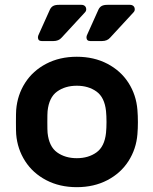

<svg xmlns="http://www.w3.org/2000/svg" viewBox="-20 -765 635 795"><path d="M46 0ZM551 -259Q551 -233 549 -209Q544 -148 512 -98Q480 -48 424.5 -19Q369 10 298 10Q227 10 171.5 -19Q116 -48 84 -98Q52 -148 47 -209Q46 -221 46 -259Q46 -298 47 -310Q52 -372 84 -422Q116 -472 171.5 -501Q227 -530 298 -530Q369 -530 424.5 -501Q480 -472 512 -422Q544 -372 549 -310Q551 -286 551 -259ZM177 -305Q176 -295 176 -260Q176 -225 177 -215Q183 -158 216.5 -134Q250 -110 298 -110Q346 -110 379.5 -134Q413 -158 419 -215Q421 -235 421 -260Q421 -285 419 -305Q413 -362 379.5 -386Q346 -410 298 -410Q250 -410 216.5 -386Q183 -362 177 -305ZM224 -745H317Q326 -745 331.5 -740Q337 -735 337 -726Q337 -719 331 -713L235 -609Q223 -595 201 -595H153Q137 -595 137 -611Q137 -616 142 -626L187 -726Q192 -736 200.5 -740.5Q209 -745 224 -745ZM425 -745H518Q527 -745 532.5 -740Q538 -735 538 -726Q538 -719 532 -713L436 -609Q424 -595 402 -595H354Q338 -595 338 -611Q338 -616 343 -626L388 -726Q393 -736 401.5 -740.5Q410 -745 425 -745Z"/></svg>

Font: Hezaedrus Medium
Style: Regular
Weight: 500
Designer: Hubert & Fischer
Foundry: Hubert & Fischer
Version: Version 1.10;September 3, 2019;FontCreator 11.5.0.2425 64-bi